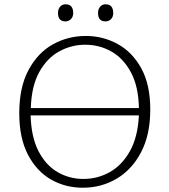

<svg xmlns="http://www.w3.org/2000/svg" viewBox="-20 -870 791 897"><path d="M367 7Q285 7 218 -31.5Q151 -70 110.5 -147.5Q70 -225 70 -341Q70 -462 113 -542.5Q156 -623 226.5 -662.5Q297 -702 381 -702Q461 -702 529.5 -664.5Q598 -627 640 -551Q682 -475 682 -358Q682 -241 639.5 -159.5Q597 -78 525.5 -35.5Q454 7 367 7ZM378 -661Q313 -661 256 -629.5Q199 -598 163 -532.5Q127 -467 124 -365H629Q627 -466 592 -531.5Q557 -597 501 -629Q445 -661 378 -661ZM370 -34Q436 -34 493 -66Q550 -98 587 -164Q624 -230 629 -331H123Q126 -229 160 -163.5Q194 -98 249 -66Q304 -34 370 -34ZM473 -770Q438 -770 438 -809Q438 -828 448 -839Q458 -850 473 -850Q509 -850 509 -809Q509 -791 498.5 -780.5Q488 -770 473 -770ZM286 -770Q251 -770 251 -809Q251 -828 261 -839Q271 -850 286 -850Q322 -850 322 -809Q322 -791 311 -780.5Q300 -770 286 -770Z"/></svg>

Font: Bitter Light
Style: Regular
Weight: 300
Designer: Sol Matas, and Bitter project Authors
Foundry: Sol Matas
Version: Version 2.001